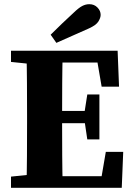

<svg xmlns="http://www.w3.org/2000/svg" viewBox="-20 -900 635 920"><path d="M222.7 -733.7Q250.2 -761.1 278.3 -788Q306.4 -814.8 333.2 -839.4Q357.6 -862.9 374.2 -871.4Q390.7 -879.9 408 -879.9Q431.7 -879.9 447 -864Q462.3 -848.2 462.3 -828.8Q462.3 -815.1 451.7 -797.4Q441.1 -779.7 405.8 -763.7Q366.2 -746 327.6 -729Q289 -712 250.1 -694.6ZM177.9 -588.3 32.7 -603.3V-657H193.7V-588.3ZM177.9 -68.7H193.7V0H32.7V-53.7ZM109.7 -310V-347Q109.7 -424 109.2 -502Q108.7 -580 106.7 -657H280.6Q278.6 -581 278.1 -503.5Q277.6 -426 277.6 -347V-314.1Q277.6 -233.8 278.1 -155.4Q278.6 -77 280.6 0H106.7Q108.7 -76 109.2 -153.5Q109.7 -231 109.7 -310ZM383.3 -333.2V-351.4L398.3 -447.3H456.3V-231.9H398.3ZM487 -172.2H570.4L563.4 0H193.7V-55.8H529.9L457.5 0ZM467 -484.8 437.5 -657 509.9 -600.5H193.7V-657H543.6L550.4 -484.8ZM413.9 -368.6V-309.6H193.7V-368.6Z"/></svg>

Font: Adobe Variable Font Prototype
Style: Regular
Weight: 389
Designer: Frank Grießhammer
Foundry: Adobe
Version: Version 1.004;hotconv 1.0.113;makeotfexe 2.5.65598